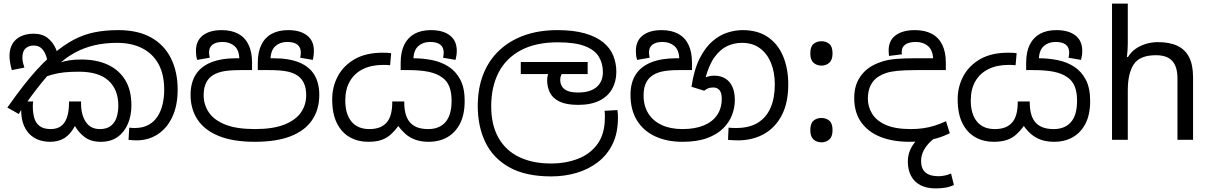

<svg xmlns="http://www.w3.org/2000/svg" viewBox="-20 -780 6756 1071"><path d="M542 11Q488 11 453.5 -14.5Q419 -40 398 -77Q373 -31 340 -10Q307 11 258 11Q233 11 205.5 3.5Q178 -4 153.5 -24Q129 -44 113.5 -79.5Q98 -115 98 -170Q98 -181 99.5 -192.5Q101 -204 103 -214H165Q164 -207 163.5 -200.5Q163 -194 163 -187Q163 -151 171 -122.5Q179 -94 201 -77Q223 -60 263 -60Q297 -60 319.5 -76Q342 -92 353.5 -125Q365 -158 365 -208V-214H432V-204Q432 -140 458.5 -100Q485 -60 537 -60Q576 -60 598.5 -78Q621 -96 630.5 -125.5Q640 -155 640 -191Q640 -280 585.5 -330Q531 -380 420 -380Q374 -380 339 -376.5Q304 -373 268.5 -363Q233 -353 186 -334L283 -415Q296 -424 317 -431.5Q338 -439 367.5 -443.5Q397 -448 434 -448Q519 -448 581.5 -419Q644 -390 678.5 -333.5Q713 -277 713 -192Q713 -136 693.5 -89.5Q674 -43 636 -16Q598 11 542 11ZM741 3Q731 3 719 2Q707 1 697 0L701 -68Q708 -67 716 -66.5Q724 -66 732 -66Q777 -66 808.5 -83.5Q840 -101 859 -130.5Q878 -160 887 -198.5Q896 -237 896 -279Q896 -366 863.5 -424Q831 -482 772 -511.5Q713 -541 633 -541Q565 -541 507 -527.5Q449 -514 399 -487Q349 -460 305 -419L294 -410Q267 -383 239.5 -351Q212 -319 184.5 -283.5Q157 -248 129 -208L110 -188L85 -144L21 -180Q71 -251 110.5 -301.5Q150 -352 185 -390.5Q220 -429 256 -461L277 -479Q337 -530 392.5 -559Q448 -588 508 -600Q568 -612 640 -612Q750 -612 823.5 -570.5Q897 -529 934 -454Q971 -379 971 -280Q971 -192 941.5 -128.5Q912 -65 860 -31Q808 3 741 3ZM167 -592Q216 -592 246 -568Q276 -544 291.5 -508Q307 -472 310 -434L252 -398Q248 -432 239.5 -461Q231 -490 214 -508Q197 -526 168 -526Q140 -526 122.5 -510Q105 -494 105 -459Q105 -443 108.5 -429.5Q112 -416 116 -403L46 -389Q40 -409 36.5 -429.5Q33 -450 33 -467Q33 -508 49.5 -535.5Q66 -563 96.5 -577.5Q127 -592 167 -592Z M1401 11Q1281 11 1201.5 -21Q1122 -53 1082.5 -112Q1043 -171 1043 -251Q1043 -317 1071 -362.5Q1099 -408 1156 -431.5Q1213 -455 1299 -455H1322L1315 -452Q1314 -501 1287.5 -523.5Q1261 -546 1222 -546Q1185 -546 1165.5 -531Q1146 -516 1146 -487Q1146 -482 1147.5 -472.5Q1149 -463 1150 -458L1080 -446Q1076 -458 1074.5 -470.5Q1073 -483 1073 -496Q1073 -553 1111.5 -582.5Q1150 -612 1217 -612Q1271 -612 1309 -591.5Q1347 -571 1366.5 -530.5Q1386 -490 1386 -430V-389H1321Q1254 -389 1216 -380Q1178 -371 1155 -351Q1136 -335 1126 -309.5Q1116 -284 1116 -249Q1116 -196 1145 -153Q1174 -110 1237 -85Q1300 -60 1402 -60Q1503 -60 1566 -85Q1629 -110 1658.5 -152.5Q1688 -195 1688 -249Q1688 -284 1678 -309.5Q1668 -335 1649 -351Q1626 -371 1588 -380Q1550 -389 1482 -389H1418V-430Q1418 -490 1438 -530.5Q1458 -571 1496 -591.5Q1534 -612 1588 -612Q1654 -612 1692.5 -582.5Q1731 -553 1731 -496Q1731 -483 1729.5 -470.5Q1728 -458 1725 -446L1654 -458Q1656 -463 1657 -472.5Q1658 -482 1658 -487Q1658 -516 1639 -531Q1620 -546 1582 -546Q1543 -546 1517 -523.5Q1491 -501 1489 -452L1485 -455H1505Q1593 -455 1649.5 -431.5Q1706 -408 1733.5 -362.5Q1761 -317 1761 -251Q1761 -170 1721.5 -111Q1682 -52 1602.5 -20.5Q1523 11 1401 11Z M2373 11Q2328 11 2296 -1Q2264 -13 2241.5 -33Q2219 -53 2202 -77Q2182 -50 2160 -30Q2138 -10 2108 0.5Q2078 11 2033 11Q1977 11 1931.5 -14.5Q1886 -40 1859.5 -92.5Q1833 -145 1833 -226Q1833 -296 1864.5 -355Q1896 -414 1958.5 -450Q2021 -486 2114 -486Q2127 -486 2139.5 -485.5Q2152 -485 2162 -483L2156 -416Q2149 -417 2140.5 -417.5Q2132 -418 2118 -418Q2052 -418 2004.5 -394.5Q1957 -371 1931.5 -326.5Q1906 -282 1906 -220Q1906 -144 1940.5 -102Q1975 -60 2040 -60Q2076 -60 2100.5 -70.5Q2125 -81 2140 -100.5Q2155 -120 2161.5 -147.5Q2168 -175 2168 -208V-214H2235V-208Q2235 -176 2241.5 -149Q2248 -122 2263 -102Q2278 -82 2304 -71Q2330 -60 2369 -60Q2431 -60 2465 -99Q2499 -138 2499 -218Q2499 -264 2486.5 -296.5Q2474 -329 2445 -349Q2416 -370 2370.5 -379.5Q2325 -389 2257 -389H2215V-430Q2215 -490 2235 -530.5Q2255 -571 2292.5 -591.5Q2330 -612 2384 -612Q2451 -612 2489.5 -582.5Q2528 -553 2528 -496Q2528 -483 2526 -470.5Q2524 -458 2521 -446L2451 -458Q2453 -463 2454 -472.5Q2455 -482 2455 -487Q2455 -516 2436 -531Q2417 -546 2379 -546Q2340 -546 2314 -523.5Q2288 -501 2286 -452L2270 -455H2285Q2340 -455 2391.5 -444.5Q2443 -434 2483.5 -407.5Q2524 -381 2548 -335Q2572 -289 2572 -217Q2572 -140 2545.5 -89.5Q2519 -39 2474 -14Q2429 11 2373 11Z M3055 204Q2913 204 2822.5 154Q2732 104 2688.5 15.5Q2645 -73 2645 -189Q2645 -287 2675.5 -365Q2706 -443 2764 -498Q2822 -553 2904 -582.5Q2986 -612 3089 -612Q3179 -612 3242 -594Q3305 -576 3344 -544.5Q3383 -513 3400.5 -470.5Q3418 -428 3418 -379Q3418 -326 3394.5 -284Q3371 -242 3323.5 -218.5Q3276 -195 3205 -195Q3140 -195 3102 -213Q3064 -231 3048 -262.5Q3032 -294 3032 -333Q3032 -349 3037 -365.5Q3042 -382 3049 -396L3092 -374L3050 -367H2885V-434H3258V-367H3077L3138 -398Q3122 -383 3113.5 -367.5Q3105 -352 3105 -334Q3105 -316 3113.5 -300Q3122 -284 3143.5 -274Q3165 -264 3204 -264Q3272 -264 3307.5 -294Q3343 -324 3343 -378Q3343 -426 3320.5 -463.5Q3298 -501 3243 -522.5Q3188 -544 3092 -544Q2968 -544 2885 -499.5Q2802 -455 2761 -375Q2720 -295 2720 -187Q2720 -83 2760.5 -11.5Q2801 60 2876 96Q2951 132 3053 132Q3136 132 3204.5 105.5Q3273 79 3313.5 22.5Q3354 -34 3354 -124Q3354 -129 3354 -141Q3354 -153 3352 -162L3424 -166Q3426 -155 3426.5 -144.5Q3427 -134 3427 -123Q3427 -38 3397 23.5Q3367 85 3314.5 125Q3262 165 3195.5 184.5Q3129 204 3055 204Z M3787 11Q3700 11 3634.5 -19.5Q3569 -50 3533 -108.5Q3497 -167 3497 -251Q3497 -319 3526 -364Q3555 -409 3612 -432Q3669 -455 3752 -455H3776L3769 -452Q3768 -501 3741.5 -523.5Q3715 -546 3676 -546Q3639 -546 3619.5 -531Q3600 -516 3600 -487Q3600 -482 3601.5 -472.5Q3603 -463 3604 -458L3534 -446Q3530 -458 3528.5 -470.5Q3527 -483 3527 -496Q3527 -553 3565.5 -582.5Q3604 -612 3671 -612Q3725 -612 3763 -591.5Q3801 -571 3820.5 -530.5Q3840 -490 3840 -430V-389H3766Q3705 -389 3668.5 -380Q3632 -371 3609 -351Q3590 -335 3580 -309.5Q3570 -284 3570 -247Q3570 -189 3596.5 -147Q3623 -105 3671.5 -82.5Q3720 -60 3787 -60Q3856 -60 3905 -80Q3954 -100 3980 -138Q4006 -176 4006 -229Q4006 -263 3993 -277.5Q3980 -292 3959 -292Q3941 -292 3930.5 -287.5Q3920 -283 3908 -274L3837 -296Q3852 -394 3883.5 -455.5Q3915 -517 3956 -551.5Q3997 -586 4040 -599Q4083 -612 4122 -612Q4208 -612 4264.5 -572.5Q4321 -533 4349 -464.5Q4377 -396 4377 -309Q4377 -207 4341 -137.5Q4305 -68 4241.5 -32.5Q4178 3 4095 3Q4080 3 4067 2Q4054 1 4041 0L4044 -68Q4052 -67 4062.5 -66.5Q4073 -66 4086 -66Q4161 -66 4208.5 -96Q4256 -126 4279 -180.5Q4302 -235 4302 -309Q4302 -376 4281 -428Q4260 -480 4219.5 -510.5Q4179 -541 4118 -541Q4076 -541 4037.5 -523.5Q3999 -506 3967 -463Q3935 -420 3914 -341L3904 -342Q3916 -350 3932 -354Q3948 -358 3964 -358Q3999 -358 4025 -342.5Q4051 -327 4065 -296.5Q4079 -266 4079 -222Q4079 -180 4063.5 -139Q4048 -98 4014 -64Q3980 -30 3924 -9.5Q3868 11 3787 11Z M4562 -414Q4536 -414 4518 -430Q4500 -446 4500 -482Q4500 -520 4518 -535Q4536 -550 4562 -550Q4588 -550 4606 -535Q4624 -520 4624 -482Q4624 -446 4606 -430Q4588 -414 4562 -414ZM4562 14Q4536 14 4518 -2Q4500 -18 4500 -54Q4500 -92 4518 -107Q4536 -122 4562 -122Q4588 -122 4606 -107Q4624 -92 4624 -54Q4624 -18 4606 -2Q4588 14 4562 14Z M5053 11Q4960 11 4891 -16.5Q4822 -44 4783.5 -98.5Q4745 -153 4745 -233Q4745 -299 4773.5 -344.5Q4802 -390 4849 -415Q4877 -430 4908 -439Q4939 -448 4981.5 -451.5Q5024 -455 5085 -455H5185Q5182 -502 5155.5 -524Q5129 -546 5089 -546Q5050 -546 5030 -531.5Q5010 -517 5010 -492Q5010 -488 5010 -484Q5010 -480 5011 -477L4939 -468Q4938 -476 4937.5 -483.5Q4937 -491 4937 -499Q4937 -554 4976 -583Q5015 -612 5084 -612Q5139 -612 5177.5 -591.5Q5216 -571 5236 -530.5Q5256 -490 5256 -430V-389H5093Q5027 -389 4987.5 -385Q4948 -381 4923.5 -373Q4899 -365 4879 -352Q4851 -334 4836 -303Q4821 -272 4821 -229Q4821 -186 4844 -147Q4867 -108 4919.5 -84Q4972 -60 5061 -60Q5096 -60 5128.5 -64.5Q5161 -69 5193 -79Q5225 -89 5257 -104L5278 -37Q5240 -18 5201.5 -7.5Q5163 3 5125.5 7Q5088 11 5053 11ZM5199 271Q5149 271 5114.5 253Q5080 235 5062 201Q5044 167 5044 121Q5044 84 5059 52Q5074 20 5102.5 -7.5Q5131 -35 5169 -56L5204 -69L5222 -28Q5173 0 5145.5 38Q5118 76 5118 119Q5118 161 5142.5 182Q5167 203 5214 203Q5232 203 5250.5 199Q5269 195 5285 188L5301 252Q5277 263 5252 267Q5227 271 5199 271Z M5862 11Q5817 11 5785 -1Q5753 -13 5730.5 -33Q5708 -53 5691 -77Q5671 -50 5649 -30Q5627 -10 5597 0.5Q5567 11 5522 11Q5466 11 5420.5 -14.5Q5375 -40 5348.5 -92.5Q5322 -145 5322 -226Q5322 -296 5353.5 -355Q5385 -414 5447.5 -450Q5510 -486 5603 -486Q5616 -486 5628.5 -485.5Q5641 -485 5651 -483L5645 -416Q5638 -417 5629.5 -417.5Q5621 -418 5607 -418Q5541 -418 5493.5 -394.5Q5446 -371 5420.5 -326.5Q5395 -282 5395 -220Q5395 -144 5429.5 -102Q5464 -60 5529 -60Q5565 -60 5589.5 -70.5Q5614 -81 5629 -100.5Q5644 -120 5650.5 -147.5Q5657 -175 5657 -208V-214H5724V-208Q5724 -176 5730.5 -149Q5737 -122 5752 -102Q5767 -82 5793 -71Q5819 -60 5858 -60Q5920 -60 5954 -99Q5988 -138 5988 -218Q5988 -264 5975.5 -296.5Q5963 -329 5934 -349Q5905 -370 5859.5 -379.5Q5814 -389 5746 -389H5704V-430Q5704 -490 5724 -530.5Q5744 -571 5781.5 -591.5Q5819 -612 5873 -612Q5940 -612 5978.5 -582.5Q6017 -553 6017 -496Q6017 -483 6015 -470.5Q6013 -458 6010 -446L5940 -458Q5942 -463 5943 -472.5Q5944 -482 5944 -487Q5944 -516 5925 -531Q5906 -546 5868 -546Q5829 -546 5803 -523.5Q5777 -501 5775 -452L5759 -455H5774Q5829 -455 5880.5 -444.5Q5932 -434 5972.5 -407.5Q6013 -381 6037 -335Q6061 -289 6061 -217Q6061 -140 6034.5 -89.5Q6008 -39 5963 -14Q5918 11 5862 11Z M6271 -537Q6271 -518 6269.5 -498Q6268 -478 6266 -462H6272Q6289 -490 6315 -508Q6341 -526 6373 -535.5Q6405 -545 6439 -545Q6504 -545 6547.5 -524.5Q6591 -504 6613 -461Q6635 -418 6635 -349V0H6548V-343Q6548 -408 6519 -440Q6490 -472 6428 -472Q6338 -472 6304.5 -421.5Q6271 -371 6271 -277V0H6183V-760H6271Z"/></svg>

Font: hexlsinhala05
Style: Book
Weight: 400
Designer: Jelle Bosma - Monotype Design Team
Foundry: Monotype Imaging Inc.
Version: Version 2.003